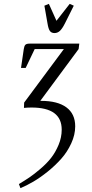

<svg xmlns="http://www.w3.org/2000/svg" viewBox="-20 -663 471 986"><path d="M77.1 282.2Q106.4 264.6 130.4 248.5Q154.3 232.4 187.3 204.3Q220.2 176.3 242.4 147.9Q264.6 119.6 280.8 81.1Q296.9 42.5 296.9 2.9Q296.9 -110.8 142.1 -110.8Q122.6 -110.8 103 -108.9L104 -136.2L308.1 -411.1H158.2L111.8 -314H87.9L102.1 -411.1Q104.5 -427.2 110.4 -433.1Q116.2 -439 132.8 -439H387.2L383.8 -411.1L187 -145H190.9Q275.9 -145 321 -111.6Q366.2 -78.1 366.2 -14.2Q366.2 29.3 345.9 73.2Q325.7 117.2 294.7 152.1Q263.7 187 224.9 218.3Q186 249.5 150.9 270Q115.7 290.5 85 303.2ZM208 -633.8 231 -643.1 270 -556.2 337.9 -643.1 358.9 -633.8 313 -542Q299.3 -515.1 287.4 -504.2Q275.4 -493.2 259.8 -493.2Q244.1 -493.2 236.3 -503.9Q228.5 -514.6 224.1 -542Z"/></svg>

Font: Dihjauti S
Style: Italic
Weight: 400
Italic angle: -9°
Designer: T. Christopher White
Version: Version 3.0.0